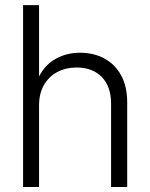

<svg xmlns="http://www.w3.org/2000/svg" viewBox="-20 -748 601 768"><path d="M136.2 -325.2V0H72.3V-727.5H136.2V-404.3H120.6Q143.1 -473.6 190.9 -505.4Q238.8 -537.1 300.3 -537.1Q354.5 -537.1 397.2 -514.2Q439.9 -491.2 464.4 -446.8Q488.8 -402.3 488.8 -337.9V0H424.3V-333.5Q424.3 -401.9 387.2 -439.9Q350.1 -478 286.6 -478Q244.1 -478 210.2 -460.4Q176.3 -442.9 156.2 -408.7Q136.2 -374.5 136.2 -325.2Z"/></svg>

Font: Inter 24pt Light
Style: Regular
Weight: 300
Designer: Rasmus Andersson
Foundry: rsms
Version: Version 4.001;git-66647c0bb